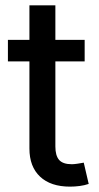

<svg xmlns="http://www.w3.org/2000/svg" viewBox="-20 -696 373 723"><path d="M298.8 -545.9V-464.8H9.8V-545.9ZM90.8 -675.8H188.5V-144.5Q188.5 -109.9 202.6 -93.8Q216.8 -77.6 250.5 -77.6Q258.8 -77.6 272 -79.6Q285.2 -81.5 295.4 -83.5L314 -3.4Q298.3 2 280 4.4Q261.7 6.8 243.7 6.8Q170.9 6.8 130.9 -30.8Q90.8 -68.4 90.8 -136.7Z"/></svg>

Font: Inter Cardless
Style: Regular
Weight: 400
Designer: Rasmus Andersson
Foundry: rsms
Version: Version 4.001;git-9221beed3